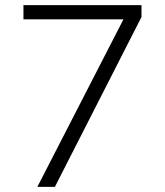

<svg xmlns="http://www.w3.org/2000/svg" viewBox="-20 -725 640 745"><path d="M125 0 459 -650H71V-705H529V-659L193 0Z"/></svg>

Font: Winston Light
Style: Regular
Weight: 300
Designer: Original fonts by Vernon Adams / Changes by Cristiano Sobral
Foundry: Original fonts by Vernon Adams / Changes by Cristiano Sobral
Version: Version 2.503;July 17, 2020;FontCreator 13.0.0.2655 64-bit